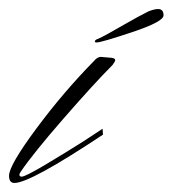

<svg xmlns="http://www.w3.org/2000/svg" viewBox="-46 -404 382 425"><path d="M168 -310Q164 -310 164 -312Q164 -316 171 -318Q178 -321 193.5 -329.5Q209 -338 234 -352.5Q259 -367 283 -379Q296 -384 304 -384Q316 -384 316 -370Q316 -356 247 -333Q178 -310 168 -310ZM0 -24Q-3 -20 -3 -17Q-3 -13 2 -13Q10 -13 54.5 -39.5Q99 -66 140 -92L181 -119L182 -106Q21 1 -14 1Q-26 1 -26 -15Q-26 -38 34.5 -119.5Q95 -201 163 -270Q166 -274 170 -276Q174 -278 176 -278H178Q188 -277 201 -276Q209 -275 209 -271Q209 -268 203 -260Q163 -220 95 -142Q27 -64 0 -24Z"/></svg>

Font: Herr Von Muellerhoff
Style: Regular
Weight: 400
Designer: Alejandro Paul
Foundry: Alejandro Paul
Version: Version 1.000